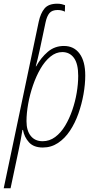

<svg xmlns="http://www.w3.org/2000/svg" viewBox="-55 -786 514 1036"><path d="M154 -669Q164 -715 185.5 -740.5Q207 -766 254 -766Q267 -766 278 -763.5Q289 -761 296 -758L295 -723Q288 -727 278 -729.5Q268 -732 256 -732Q226 -732 212 -715.5Q198 -699 191 -666L159 -515Q154 -491 148.5 -469.5Q143 -448 138 -428H140Q166 -475 203 -506.5Q240 -538 290 -538Q344 -538 374.5 -496.5Q405 -455 405 -379Q405 -331 395.5 -277.5Q386 -224 368 -173Q350 -122 322.5 -80.5Q295 -39 258 -14.5Q221 10 176 10Q127 10 101.5 -18Q76 -46 69 -85H66Q62 -60 56.5 -30Q51 0 45 27L2 230H-35ZM175 -24Q212 -24 242.5 -46.5Q273 -69 296 -107Q319 -145 335 -191.5Q351 -238 359 -286Q367 -334 367 -377Q367 -442 344 -473.5Q321 -505 281 -505Q247 -505 217 -480.5Q187 -456 163.5 -415.5Q140 -375 123 -325.5Q106 -276 97 -225.5Q88 -175 88 -132Q88 -81 111 -52.5Q134 -24 175 -24Z"/></svg>

Font: Noto Sans Condensed ExtraLight
Style: Italic
Weight: 200
Width: 3
Italic angle: -12°
Designer: Monotype Design Team
Foundry: Monotype Imaging Inc.
Version: Version 2.013; ttfautohint (v1.8.4.7-5d5b)